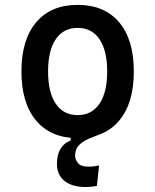

<svg xmlns="http://www.w3.org/2000/svg" viewBox="-20 -547 626 774"><path d="M326.7 207Q270.5 207 240 182.4Q209.5 157.7 209.5 113.3Q209.5 77.1 224.1 52.7Q238.8 28.3 265.1 19.5V-14.6L372.6 -17.6L381.8 -5.4Q361.8 2.4 338.6 12Q315.4 21.5 299.1 37.6Q282.7 53.7 282.7 82Q282.7 94.7 293.9 109.9Q305.2 125 339.4 125Q347.7 125 357.4 123.8Q367.2 122.6 379.4 119.6L370.6 202.6Q358.4 204.6 347.4 205.8Q336.4 207 326.7 207ZM293 9.8Q185.5 9.8 126 -60.5Q66.4 -130.9 66.4 -258.8Q66.4 -387.2 126 -457.3Q185.5 -527.3 293 -527.3Q400.9 -527.3 460.2 -457.3Q519.5 -387.2 519.5 -258.8Q519.5 -130.9 460.2 -60.5Q400.9 9.8 293 9.8ZM293 -83Q350.1 -83 381.1 -128.9Q412.1 -174.8 412.1 -258.8Q412.1 -343.3 381.1 -388.9Q350.1 -434.6 293 -434.6Q235.8 -434.6 204.8 -388.9Q173.8 -343.3 173.8 -258.8Q173.8 -174.8 204.8 -128.9Q235.8 -83 293 -83Z"/></svg>

Font: Cascadia Code PL
Style: Regular
Weight: 400
Monospace: yes
Designer: Aaron Bell
Foundry: Saja Typeworks
Version: Version 2102.003